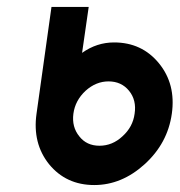

<svg xmlns="http://www.w3.org/2000/svg" viewBox="-20 -520 517 552"><path d="M292 -286Q329 -286 351 -259Q373 -232 367 -193Q362 -155 332 -128Q303 -101 266 -101Q229 -101 208 -128Q186 -155 191 -193Q196 -231 226 -259Q256 -286 292 -286ZM308 -398Q283 -398 260 -390.5Q237 -383 216 -368L235 -500H128L85 -193Q73 -108 121 -48Q170 12 251 12Q330 12 396 -48Q462 -108 474 -193Q486 -278 437 -338Q388 -398 308 -398Z"/></svg>

Font: Unageo
Style: SemiBold-Italic
Weight: 600
Designer: Richard Sepsi
Foundry: Richard Sepsi
Version: Version 2.000